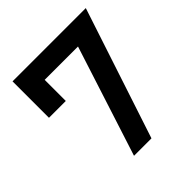

<svg xmlns="http://www.w3.org/2000/svg" viewBox="-187 -827 961 961"><g transform="rotate(-45 293.0 -346.5)"><path d="M216.3 0H339.8L568.4 -693.4H49.8V-435.5H168.9V-585H404.8Z"/></g></svg>

Font: Cascadia Mono SemiBold
Style: Regular
Weight: 600
Monospace: yes
Designer: Aaron Bell
Foundry: Saja Typeworks
Version: Version 2404.023